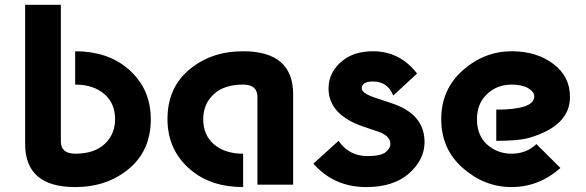

<svg xmlns="http://www.w3.org/2000/svg" viewBox="-20 -757 2400 787"><path d="M288.1 9.8Q83 9.8 83 -167V-737.3H229.5V-177.7Q229.5 -127 288.1 -127Q366.2 -127 408.7 -166.5Q451.7 -206.1 451.7 -269Q451.7 -333 408.2 -371.1Q363.3 -410.2 288.1 -410.2V-546.9Q419.9 -546.9 503.4 -476.1Q598.1 -396 598.1 -268.1Q598.1 -140.1 508.5 -65.2Q418.9 9.8 288.1 9.8Z M1181.6 0H1035.2V-359.4Q1035.2 -410.2 976.6 -410.2Q898.4 -410.2 856 -370.6Q813 -331.1 813 -268.1Q813 -204.1 856.4 -166Q901.4 -127 976.6 -127V9.8Q844.7 9.8 761.2 -61Q666.5 -141.1 666.5 -269Q666.5 -397 756.1 -471.9Q845.7 -546.9 976.6 -546.9Q1181.6 -546.9 1181.6 -370.1Z M1481.4 9.8Q1348.6 9.8 1264.6 -86.4L1367.7 -179.7Q1410.6 -117.2 1486.8 -117.2Q1540 -117.2 1560.1 -132.8Q1580.1 -147.9 1580.1 -168Q1580.1 -201.2 1525.4 -219.2L1472.7 -236.8Q1326.7 -285.6 1326.7 -394.5Q1326.7 -462.4 1384.8 -508.8Q1432.6 -546.9 1508.8 -546.9Q1619.1 -546.9 1689.5 -455.6L1591.8 -365.2Q1569.3 -422.9 1508.8 -422.9Q1462.9 -422.9 1462.9 -395Q1462.9 -374.5 1519 -356L1586.4 -333.5Q1720.2 -289.1 1720.2 -174.8Q1720.2 -102.1 1655.8 -45.4Q1592.3 9.8 1481.4 9.8Z M2277.3 -68.4Q2188.5 9.8 2077.1 9.8Q1965.3 9.8 1876.5 -68.8Q1788.6 -146 1788.6 -268.6Q1788.6 -390.6 1877 -468.8Q1965.3 -546.9 2077.6 -546.9Q2179.2 -546.9 2248 -495.1Q2316.4 -443.8 2316.4 -359.4Q2316.4 -240.7 2148.4 -191.9Q2106.4 -179.7 2014.2 -179.7V-307.6Q2169.9 -307.6 2169.9 -361.8Q2169.9 -380.9 2145 -395.5Q2119.6 -410.2 2077.1 -410.2Q2016.6 -410.2 1975.6 -370.6Q1935.1 -332 1935.1 -268.6Q1935.1 -202.6 1975.6 -165.5Q2018.1 -127 2077.1 -127Q2137.2 -127 2178.7 -166.5Z"/></svg>

Font: New Shape
Style: Bold
Weight: 700
Designer: Wojciech Kalinowski "wmk69" (wmk69@o2.pl)
Foundry: Wojciech Kalinowski "wmk69" (wmk69@o2.pl)
Version: Version 2.1.1; 2021-05-14